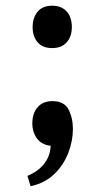

<svg xmlns="http://www.w3.org/2000/svg" viewBox="-20 -495 354 666"><path d="M86.1 151 75.2 115Q120.1 96.7 141.4 61Q162.6 25.3 152.6 -22.6L202.4 2.3Q165.5 15.3 141.2 7.9Q116.8 0.5 104.5 -20.1Q92.1 -40.7 92.1 -66.6Q92.1 -101.4 110.2 -122.8Q128.3 -144.2 162 -144.2Q202.7 -144.2 217.8 -115Q232.9 -85.8 232.9 -47.3Q232.9 -6.4 216.8 35.5Q200.7 77.5 168.4 108.7Q136.1 140 86.1 151ZM160.9 -328.2Q127.9 -328.2 110.5 -348.4Q93.2 -368.5 93.2 -401Q93.2 -433.5 110.4 -454.3Q127.7 -475.2 161 -475.2Q193.1 -475.2 211.1 -455.5Q229.2 -435.8 229.2 -401Q229.2 -368.5 211.5 -348.4Q193.9 -328.2 160.9 -328.2Z"/></svg>

Font: Andada Pro
Style: Regular
Weight: 400
Designer: Carolina Giovagnoli
Foundry: Huerta Tipografica
Version: Version 3.003